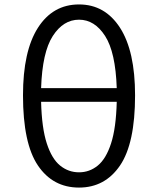

<svg xmlns="http://www.w3.org/2000/svg" viewBox="-20 -827 707 860"><path d="M502.9 -371.1H164.1Q167 -253.9 189.5 -184.8Q211.9 -115.7 249.3 -85.4Q286.6 -55.2 334 -55.2Q380.9 -55.2 418 -85.4Q455.1 -115.7 477.5 -184.8Q500 -253.9 502.9 -371.1ZM164.1 -432.1H502.9Q497.6 -593.3 450.7 -666Q403.8 -738.8 334 -738.8Q263.7 -738.8 216.6 -666Q169.4 -593.3 164.1 -432.1ZM334 -807.1Q450.2 -807.1 517.6 -702.6Q585 -598.1 585 -399.9Q585 -184.6 517.6 -85.7Q450.2 13.2 334 13.2Q216.8 13.2 149.9 -85.7Q83 -184.6 83 -399.9Q83 -598.1 149.9 -702.6Q216.8 -807.1 334 -807.1Z"/></svg>

Font: Shanggu Mono N
Style: Regular
Weight: 350
Designer: GuiWonder
Version: Version 1.021